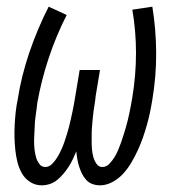

<svg xmlns="http://www.w3.org/2000/svg" viewBox="-20 -548 540 576"><path d="M105 8Q86 8 70.5 -2Q55 -12 46 -27.5Q37 -43 32.5 -61Q28 -79 26 -97.5Q24 -116 23.5 -134.5Q23 -153 24 -172.5Q25 -192 27 -211Q29 -230 33 -249Q44 -320 68 -390.5Q92 -461 126 -528L180 -503Q148 -440 126 -373.5Q104 -307 92 -240Q91 -230 89.5 -219Q88 -208 86.5 -197.5Q85 -187 84.5 -176.5Q84 -166 83.5 -155.5Q83 -145 82.5 -134.5Q82 -124 82.5 -113.5Q83 -103 84.5 -93Q86 -83 89 -73.5Q92 -64 98.5 -55.5Q105 -47 116 -47Q127 -47 136.5 -56.5Q146 -66 152.5 -77Q159 -88 164 -99Q169 -110 173 -121.5Q177 -133 180.5 -144.5Q184 -156 187 -167.5Q190 -179 192.5 -190.5Q195 -202 197.5 -213.5Q200 -225 202 -236.5Q204 -248 206 -260L219 -338H280L267 -260Q266 -248 264 -236.5Q262 -225 260.5 -213.5Q259 -202 258 -190.5Q257 -179 256 -167.5Q255 -156 255 -144.5Q255 -133 255 -121.5Q255 -110 256 -99Q257 -88 260 -77Q263 -66 269.5 -56.5Q276 -47 287 -47Q299 -47 308 -56.5Q317 -66 323.5 -76.5Q330 -87 334.5 -98Q339 -109 343 -120Q347 -131 350.5 -142.5Q354 -154 357.5 -165.5Q361 -177 363.5 -188Q366 -199 368.5 -210.5Q371 -222 373 -233.5Q375 -245 377 -256Q388 -323 388 -389Q388 -455 377 -519L437 -528Q448 -461 448.5 -390.5Q449 -320 437 -249Q434 -230 430 -211Q426 -192 420.5 -172.5Q415 -153 408.5 -134.5Q402 -116 393.5 -97.5Q385 -79 374.5 -61Q364 -43 350 -27.5Q336 -12 317.5 -2Q299 8 280 8Q268 8 257 4Q246 0 238.5 -8.5Q231 -17 226 -27Q221 -37 217.5 -48Q214 -59 212 -70.5Q210 -82 209 -94Q204 -82 198.5 -70.5Q193 -59 186 -48Q179 -37 170.5 -27Q162 -17 152 -8.5Q142 0 129.5 4Q117 8 105 8Z"/></svg>

Font: Iosevka SS04 Light Oblique
Style: Regular
Weight: 300
Italic angle: -9°
Monospace: yes
Designer: Belleve Invis
Foundry: Belleve Invis
Version: Version 19.0.0; ttfautohint (v1.8.4)